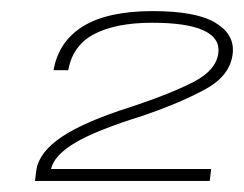

<svg xmlns="http://www.w3.org/2000/svg" viewBox="-20 -701 440 346"><path d="M43 -375 45.5 -394.5Q50.5 -427 91.5 -454.5Q132.5 -482 216.5 -508.5Q290 -533 330 -554Q370 -575 373.5 -606Q376.5 -632.5 346.8 -646.2Q317 -660 254 -660Q189.5 -660 150.2 -639.8Q111 -619.5 103 -574.5H76.5Q85.5 -626.5 130 -653.8Q174.5 -681 255 -681Q333 -681 367.8 -660.2Q402.5 -639.5 399.5 -606Q396 -566 351.8 -541.2Q307.5 -516.5 237.5 -492.5Q152.5 -466 115 -443.5Q77.5 -421 72 -396.5H360.5L358 -375Z"/></svg>

Font: Anybody ExtraExpanded ExtraLight
Style: Italic
Weight: 200
Width: 8
Italic angle: -10°
Designer: Tyler Finck
Foundry: Etcetera Type Company
Version: Version 1.010; ttfautohint (v1.8.3) -l 8 -r 50 -G 200 -x 14 